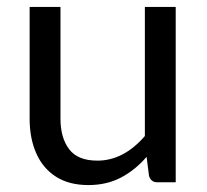

<svg xmlns="http://www.w3.org/2000/svg" viewBox="-20 -526 598 554"><path d="M235 8Q179.5 8 141.8 -16Q104 -40 84.8 -83.2Q65.5 -126.5 65.5 -183.5V-506H154.5V-183.5Q154.5 -128.5 179.5 -95.5Q204.5 -62.5 261 -62.5Q336.5 -62.5 398 -133.5V-506H487V0H434Q415.5 0 410 -18.5L403 -73.5Q370.5 -35.5 329.2 -13.8Q288 8 235 8Z"/></svg>

Font: Verano Sans
Style: Regular
Weight: 400
Designer: Lukasz Dziedzic with Adam Twardoch and Botio Nikoltchev
Foundry: tyPoland Lukasz Dziedzic
Version: Version 3.001;December 28, 2019;FontCreator 12.0.0.2547 64-b